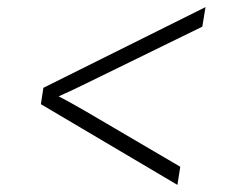

<svg xmlns="http://www.w3.org/2000/svg" viewBox="-20 -600 640 540"><path d="M479 -80 95 -307 102 -353 558 -580 549 -525 234 -371Q212 -360 186.5 -348Q161 -336 145 -329Q159 -322 180.5 -310Q202 -298 221 -287L487 -131Z"/></svg>

Font: JetBrains Mono Thin
Style: Italic
Weight: 100
Italic angle: -9°
Monospace: yes
Designer: Philipp Nurullin, Konstantin Bulenkov
Foundry: JetBrains
Version: Version 2.305; ttfautohint (v1.8.4.7-5d5b)